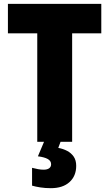

<svg xmlns="http://www.w3.org/2000/svg" viewBox="-20 -734 565 994"><path d="M353.5 0H172.9V-561.5H21V-713.9H504.4V-561.5H353.5ZM374.5 124.5Q374.5 177.2 339.8 208.7Q305.2 240.2 243.2 240.2Q213.9 240.2 189 236.3Q164.1 232.4 146 227.1V134.8Q162.6 139.2 177.2 141.8Q191.9 144.5 206.1 144.5Q224.1 144.5 234.4 137.2Q244.6 129.9 244.6 116.2Q244.6 99.1 227.5 89.4Q210.4 79.6 176.3 75.2L208 0H293.5L281.7 31.7Q306.6 36.1 327.6 47.1Q348.6 58.1 361.6 76.9Q374.5 95.7 374.5 124.5Z"/></svg>

Font: Open Sans SemiCondensed ExtraBold
Style: Regular
Weight: 800
Width: 4
Designer: Monotype Design Team
Foundry: Monotype Imaging Inc.
Version: Version 3.000